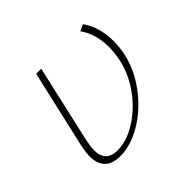

<svg xmlns="http://www.w3.org/2000/svg" viewBox="-110 -541 670 670"><g transform="rotate(-45 224.5 -206.0)"><path d="M93 -126Q86 -93 86 -77Q86 -18 144 -18Q189 -18 237 -47.5Q285 -77 321.5 -126.5Q358 -176 371 -233Q378 -268 378 -293Q378 -359 346 -404L370 -415Q404 -367 404 -298Q404 -269 398 -239Q384 -175 342 -119Q300 -63 244.5 -30Q189 3 137 3Q60 3 60 -73Q60 -91 67 -124L132 -408H157Z"/></g></svg>

Font: Ysabeau Infant Extralight
Style: Italic
Weight: 200
Italic angle: -12°
Designer: Christian Thalmann (Catharsis Fonts)
Version: Version 0.003